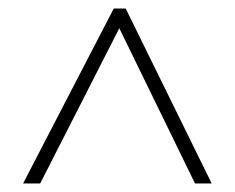

<svg xmlns="http://www.w3.org/2000/svg" viewBox="-20 -737 550 449"><path d="M34 -308H74L259 -671L436 -308H475L274 -717H246Z"/></svg>

Font: Noto Sans Myanmar UI SemiCondensed ExtraLight
Style: Regular
Weight: 200
Width: 4
Designer: Monotype Design Team
Foundry: Monotype Imaging Inc.
Version: Version 2.103